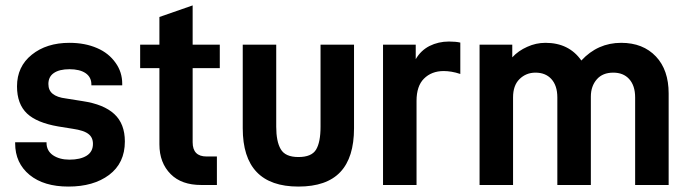

<svg xmlns="http://www.w3.org/2000/svg" viewBox="-20 -685 2550 711"><path d="M89.8 -37.1Q36.1 -81.1 36.1 -154.3V-158.2H152.3V-156.2Q152.3 -127 175.8 -110.4Q200.2 -93.8 237.3 -93.8Q277.3 -93.8 300.8 -108.4Q324.2 -123 324.2 -152.3Q324.2 -176.8 306.6 -189.5Q290 -202.1 250 -208L195.3 -216.8Q116.2 -230.5 80.1 -264.6Q43 -299.8 43 -365.2Q43 -438.5 97.7 -482.4Q152.3 -526.4 237.3 -526.4Q294.9 -526.4 339.8 -506.8Q382.8 -488.3 408.2 -452.1Q432.6 -418 432.6 -375V-369.1H318.4V-372.1Q318.4 -399.4 296.9 -414.1Q275.4 -428.7 237.3 -428.7Q199.2 -428.7 178.7 -414.1Q159.2 -400.4 159.2 -374Q159.2 -350.6 174.8 -337.9Q191.4 -324.2 224.6 -320.3L286.1 -310.5Q364.3 -298.8 403.3 -262.7Q442.4 -226.6 442.4 -161.1Q442.4 -81.1 383.8 -37.1Q326.2 5.9 233.4 5.9Q142.6 5.9 89.8 -37.1Z M693.4 -432.6V-158.2Q693.4 -105.5 745.1 -105.5H783.2V0H724.6Q652.3 0 612.3 -40Q570.3 -82 570.3 -150.4V-432.6H499V-519.5H570.3V-622.1L693.4 -665V-519.5H793.9V-432.6Z M878.9 -210V-519.5H1002.9V-215.8Q1002.9 -161.1 1019.5 -132.8Q1036.1 -103.5 1085 -103.5Q1133.8 -103.5 1150.4 -130.9Q1167 -158.2 1167 -215.8V-519.5H1291V-210Q1291 -101.6 1240.2 -47.9Q1189.5 5.9 1085 5.9Q878.9 5.9 878.9 -210Z M1398.4 -519.5H1519.5V-465.8Q1538.1 -498 1570.3 -514.6Q1603.5 -531.2 1642.6 -531.2Q1668 -531.2 1684.6 -527.3V-411.1Q1667 -417 1651.9 -419.4Q1636.7 -421.9 1623 -421.9Q1578.1 -421.9 1549.8 -393.6Q1522.5 -366.2 1522.5 -311.5V0H1398.4Z M1755.9 -519.5H1877V-472.7Q1899.4 -497.1 1932.6 -511.7Q1964.8 -526.4 2000 -526.4Q2086.9 -526.4 2132.8 -460.9Q2193.4 -526.4 2280.3 -526.4Q2361.3 -526.4 2409.2 -475.6Q2456.1 -425.8 2456.1 -338.9V0H2332V-324.2Q2332 -368.2 2309.6 -392.6Q2288.1 -416 2251 -416Q2211.9 -416 2190.4 -391.6Q2168 -366.2 2168 -327.1V0H2043.9V-324.2Q2043.9 -368.2 2021.5 -392.6Q2000 -416 1962.9 -416Q1927.7 -416 1903.3 -391.6Q1879.9 -368.2 1879.9 -324.2V0H1755.9Z"/></svg>

Font: DINish
Style: Bold
Weight: 700
Designer: Bert Driehuis
Foundry: Playbeing
Version: Version 3.008; git-95204e4c-release